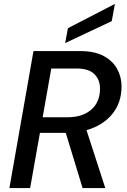

<svg xmlns="http://www.w3.org/2000/svg" viewBox="-20 -961 649 981"><path d="M28 0 151 -700H390Q463 -700 509.5 -675Q556 -650 578.5 -609Q601 -568 601 -520Q601 -435 552.5 -377Q504 -319 422 -296L518 0H402L316 -282H184L134 0ZM198 -362H327Q401 -362 446 -400.5Q491 -439 491 -509Q491 -553 462.5 -582Q434 -611 370 -611H242ZM313 -741 327 -817 567 -941 551 -853Z"/></svg>

Font: Ultramarine Medium
Style: Italic
Weight: 500
Italic angle: -10°
Designer: Colophon Foundry, Jonny Pinhorn
Foundry: Colophon Foundry
Version: Version 1.200; ttfautohint (v1.8.3)